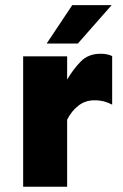

<svg xmlns="http://www.w3.org/2000/svg" viewBox="-20 -713 468 733"><path d="M68.4 0V-498H236.3V0ZM236.3 -255.9V-409.2Q259.8 -449.2 288.6 -478.5Q317.4 -507.8 364.3 -507.8Q389.6 -507.8 408.2 -499V-313.5Q393.6 -321.3 377.4 -325.7Q361.3 -330.1 339.8 -330.1Q305.7 -330.1 279.3 -309.6Q252.9 -289.1 236.3 -255.9ZM158.2 -546.9 255.9 -693.4H406.2L277.3 -546.9Z"/></svg>

Font: Sen ExtraBold
Style: Regular
Weight: 800
Version: Version 2.000;gftools[0.9.31]